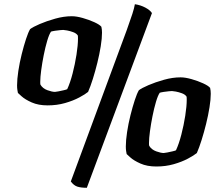

<svg xmlns="http://www.w3.org/2000/svg" viewBox="-20 -785 1038 911"><path d="M206 -285Q162 -285 130.5 -299Q99 -313 82.5 -328Q66 -343 65 -344Q64 -349 62.5 -358Q61 -367 61 -380Q61 -409 67 -448.5Q73 -488 83 -528Q93 -568 103.5 -600Q114 -632 123 -647Q136 -657 168.5 -671Q201 -685 242 -696.5Q283 -708 321 -708Q343 -708 373 -699.5Q403 -691 428 -679.5Q453 -668 461 -658Q464 -645 464 -630Q464 -603 458 -565.5Q452 -528 442 -487.5Q432 -447 420.5 -410.5Q409 -374 398 -349Q385 -338 356 -322.5Q327 -307 288.5 -296Q250 -285 206 -285ZM241 -349Q245 -349 257.5 -351.5Q270 -354 283 -357Q296 -360 299 -362Q313 -392 324.5 -436.5Q336 -481 343 -526Q350 -571 350 -602Q350 -615 349 -617Q342 -627 327 -632.5Q312 -638 298.5 -640.5Q285 -643 280 -643Q277 -643 265.5 -642Q254 -641 241 -639Q228 -637 222 -635Q213 -622 204 -591.5Q195 -561 187.5 -523.5Q180 -486 175.5 -452Q171 -418 171 -398Q171 -394 171 -389.5Q171 -385 172 -383Q183 -365 205 -357Q227 -349 241 -349ZM392 106Q364 106 347 100.5Q330 95 316 76L534 -514Q564 -594 581.5 -642.5Q599 -691 608 -719Q617 -747 620 -765Q647 -761 669.5 -749Q692 -737 701 -723ZM722 5Q678 5 646.5 -9Q615 -23 598.5 -38Q582 -53 581 -54Q580 -59 578.5 -68Q577 -77 577 -90Q577 -119 583 -158.5Q589 -198 599 -238Q609 -278 619.5 -310Q630 -342 639 -357Q652 -367 684.5 -381Q717 -395 758 -406.5Q799 -418 837 -418Q859 -418 889 -409.5Q919 -401 944 -389.5Q969 -378 977 -368Q980 -355 980 -340Q980 -313 974 -275.5Q968 -238 958 -197.5Q948 -157 936.5 -120.5Q925 -84 914 -59Q901 -48 872 -32.5Q843 -17 804.5 -6Q766 5 722 5ZM757 -59Q761 -59 773.5 -61.5Q786 -64 799 -67Q812 -70 815 -72Q829 -102 840.5 -146.5Q852 -191 859 -236Q866 -281 866 -312Q866 -325 865 -327Q858 -337 843 -342.5Q828 -348 814.5 -350.5Q801 -353 796 -353Q793 -353 781.5 -352Q770 -351 757 -349Q744 -347 738 -345Q729 -332 720 -301.5Q711 -271 703.5 -233.5Q696 -196 691.5 -162Q687 -128 687 -108Q687 -104 687 -99.5Q687 -95 688 -93Q699 -75 721 -67Q743 -59 757 -59Z"/></svg>

Font: Texturina Black
Style: Italic
Weight: 900
Italic angle: -11°
Designer: Guillermo Torres Carreño
Foundry: Omnibus-Type
Version: Version 1.002; ttfautohint (v1.8.3)